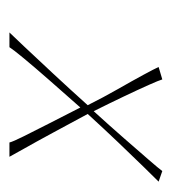

<svg xmlns="http://www.w3.org/2000/svg" viewBox="2 -414 372 417"><g transform="rotate(90 188.5 -205.0)"><path d="M50 -39Q56 -45 80 -70.5Q104 -96 138.5 -133Q173 -170 208 -209Q191 -243 173 -274.5Q155 -306 142 -330Q129 -354 125 -363L152 -371Q154 -364 164 -341.5Q174 -319 189 -287.5Q204 -256 221 -222Q252 -256 279.5 -287.5Q307 -319 326.5 -341.5Q346 -364 351 -371L374 -363Q365 -354 342 -330.5Q319 -307 289 -275.5Q259 -244 227 -209Q248 -170 268 -133Q288 -96 302.5 -70.5Q317 -45 320 -39H289Q287 -47 275.5 -70Q264 -93 247.5 -125.5Q231 -158 213 -193Q182 -158 153.5 -125.5Q125 -93 106 -70Q87 -47 82 -39Z"/></g></svg>

Font: Explora
Style: Regular
Weight: 400
Designer: Robert E. Leuschke
Foundry: Robert E. Leuschke
Version: Version 1.010